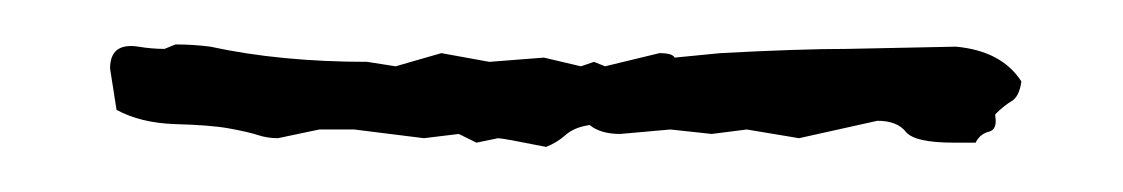

<svg xmlns="http://www.w3.org/2000/svg" viewBox="-20 -58 503 86"><path d="M359.4 -36.1 408.2 -37.1Q428.7 -35.2 437.5 -21.5Q436.5 -14.6 433.1 -12.7Q429.7 -10.7 425.8 -6.8V-5.9Q426.8 0 422.9 1Q418.9 2 417 5.9H407.2Q389.6 5.9 385.7 1Q381.8 -3.9 373 -3.9L337.9 3.9L314.5 0L298.8 2L280.3 0L257.8 2Q249 2 244.1 -2Q237.3 -1 233.4 2.4Q229.5 5.9 224.6 7.8Q205.1 3.9 203.1 3.9L193.4 5.9L185.5 2L169.9 3.9L138.7 0H123L104.5 3.9Q99.6 3.9 95.2 2.4Q90.8 1 82.5 -0.5Q74.2 -2 58.6 -2.4Q43 -2.9 32.2 -8.8L29.3 -27.3Q29.3 -39.1 42 -37.1Q47.9 -36.1 53.7 -36.1L58.6 -38.1Q66.4 -38.1 74.2 -37.1Q105.5 -30.3 144.5 -30.3L157.2 -28.3L177.7 -34.2L199.2 -30.3L223.6 -32.2L240.2 -28.3L246.1 -30.3L251 -28.3L275.4 -34.2Q281.2 -34.2 282.2 -32.2L302.7 -34.2Q337.9 -36.1 359.4 -36.1Z"/></svg>

Font: Mountains of Christmas
Style: Regular
Weight: 400
Designer: Crystal Kluge
Foundry: Font Diner, Inc DBA Tart Workshop
Version: Version 1.003